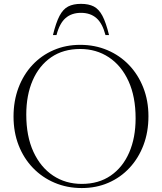

<svg xmlns="http://www.w3.org/2000/svg" viewBox="-20 -942 820 972"><path d="M386 -715Q460.5 -715 523.5 -688.2Q586.5 -661.5 633 -613Q679.5 -564.5 705.5 -498.2Q731.5 -432 731.5 -353.5Q731.5 -274 706.5 -207.8Q681.5 -141.5 636 -92.5Q590.5 -43.5 529 -16.8Q467.5 10 394 10Q319.5 10 256.5 -16.8Q193.5 -43.5 146.8 -92Q100 -140.5 74.2 -206.8Q48.5 -273 48.5 -352Q48.5 -431 73.5 -497.5Q98.5 -564 144 -612.8Q189.5 -661.5 251.2 -688.2Q313 -715 386 -715ZM394 -11Q479.5 -11 540.5 -53Q601.5 -95 634 -169.8Q666.5 -244.5 666.5 -343Q666.5 -453 630.5 -531.5Q594.5 -610 531 -652Q467.5 -694 386 -694Q300 -694 239 -652Q178 -610 145.5 -535.2Q113 -460.5 113 -362Q113 -252 149.2 -173.5Q185.5 -95 248.8 -53Q312 -11 394 -11ZM390 -877Q342.5 -877 312 -850.5Q281.5 -824 266 -764.5H248Q263.5 -828 281.5 -862Q299.5 -896 325.2 -909.2Q351 -922.5 390 -922.5Q429 -922.5 454.8 -909.2Q480.5 -896 498.5 -862Q516.5 -828 532 -764.5H514Q498.5 -824 468 -850.5Q437.5 -877 390 -877Z"/></svg>

Font: Newsreader 60pt Light
Style: Regular
Weight: 300
Designer: Hugues Gentile
Foundry: Production Type
Version: Version 1.003